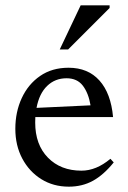

<svg xmlns="http://www.w3.org/2000/svg" viewBox="-20 -690 480 720"><path d="M237 -436Q310 -436 353 -388Q396 -340 404 -251H112.5Q112 -241 112 -230.5Q112 -147.5 159.8 -98.8Q207.5 -50 285.5 -50Q341 -50 394 -94.5L406.5 -81Q369 -34.5 328.8 -12.2Q288.5 10 238 10Q180 10 134.8 -18.2Q89.5 -46.5 63.5 -95.5Q37.5 -144.5 37.5 -207Q37.5 -270 61.5 -322Q85.5 -374 130.2 -405Q175 -436 237 -436ZM229.5 -396.5Q186.5 -396.5 156.8 -367.8Q127 -339 117 -285.5L319.5 -295Q312 -340.5 290.8 -368.5Q269.5 -396.5 229.5 -396.5ZM204 -504.5 282.5 -670H391V-660L235.5 -504.5Z"/></svg>

Font: Newsreader Text
Style: Regular
Weight: 400
Designer: Hugues Gentile
Foundry: Production Type
Version: Version 1.002